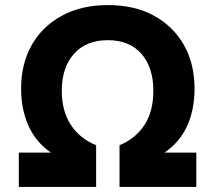

<svg xmlns="http://www.w3.org/2000/svg" viewBox="-20 -735 805 755"><path d="M54 0V-135H180Q121 -176 92 -240.5Q63 -305 63 -387Q63 -484 104.5 -557.5Q146 -631 223 -673Q300 -715 404 -715Q510 -715 586 -673Q662 -631 703.5 -557.5Q745 -484 745 -387Q745 -304 716 -240Q687 -176 627 -135H752V0H450V-164Q513 -190 548 -243.5Q583 -297 583 -378Q583 -470 536 -523.5Q489 -577 404 -577Q319 -577 271 -523.5Q223 -470 223 -378Q223 -298 258.5 -244Q294 -190 358 -164V0Z"/></svg>

Font: Prodigy Sans
Style: Bold
Weight: 700
Designer: Wei Huang
Foundry: Wei Huang
Version: Version 1.003; ttfautohint (v1.8.3)